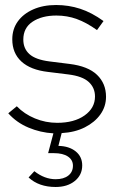

<svg xmlns="http://www.w3.org/2000/svg" viewBox="-20 -522 463 766"><path d="M202 224Q135 224 94 186L117 161Q158 193 202 193Q234 193 252.5 178.5Q271 164 271 139Q271 116 251 102.5Q231 89 195 89H172L193 10Q141 7 93.5 -13Q46 -33 13 -70L47 -98Q77 -67 119.5 -49.5Q162 -32 208 -32Q276 -32 317.5 -61.5Q359 -91 359 -137Q359 -172 334 -195Q309 -218 253 -225L172 -235Q102 -243 65.5 -276.5Q29 -310 29 -365Q29 -406 51 -436.5Q73 -467 112.5 -484.5Q152 -502 204 -502Q254 -502 300 -487Q346 -472 393 -438L367 -402Q325 -432 286.5 -446Q248 -460 205 -460Q147 -460 110 -435.5Q73 -411 73 -364Q73 -328 97.5 -306Q122 -284 177 -277L257 -267Q331 -258 367 -223.5Q403 -189 403 -136Q403 -97 380.5 -65.5Q358 -34 318.5 -14Q279 6 226 9L213 60Q256 61 282 82Q308 103 308 138Q308 176 278.5 200Q249 224 202 224Z"/></svg>

Font: Red Hat Display VF
Style: Regular
Weight: 300
Designer: Pentagram, MCKL
Foundry: Pentagram, MCKL
Version: Version 1.023